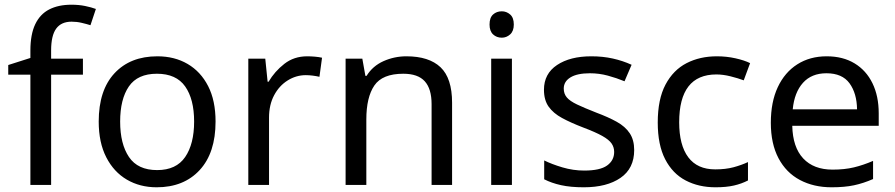

<svg xmlns="http://www.w3.org/2000/svg" viewBox="-20 -785 3801 815"><path d="M332 -468H197V0H109V-468H15V-509L109 -539V-570Q109 -639 129.5 -682Q150 -725 189 -745Q228 -765 283 -765Q315 -765 341.5 -759.5Q368 -754 387 -747L364 -678Q348 -683 327 -688Q306 -693 284 -693Q240 -693 218.5 -663.5Q197 -634 197 -571V-536H332Z M895 -269Q895 -136 827.5 -63Q760 10 645 10Q574 10 518.5 -22.5Q463 -55 431 -117.5Q399 -180 399 -269Q399 -402 466 -474Q533 -546 648 -546Q721 -546 776.5 -513.5Q832 -481 863.5 -419.5Q895 -358 895 -269ZM490 -269Q490 -174 527.5 -118.5Q565 -63 647 -63Q728 -63 766 -118.5Q804 -174 804 -269Q804 -364 766 -418Q728 -472 646 -472Q564 -472 527 -418Q490 -364 490 -269Z M1284 -546Q1299 -546 1316.5 -544.5Q1334 -543 1347 -540L1336 -459Q1323 -462 1307.5 -464Q1292 -466 1278 -466Q1237 -466 1201 -443.5Q1165 -421 1143.5 -380.5Q1122 -340 1122 -286V0H1034V-536H1106L1116 -438H1120Q1146 -482 1187 -514Q1228 -546 1284 -546Z M1705 -546Q1801 -546 1850 -499.5Q1899 -453 1899 -349V0H1812V-343Q1812 -408 1783 -440Q1754 -472 1692 -472Q1603 -472 1569 -422Q1535 -372 1535 -278V0H1447V-536H1518L1531 -463H1536Q1562 -505 1608 -525.5Q1654 -546 1705 -546Z M2153 -536V0H2065V-536ZM2110 -737Q2130 -737 2145.5 -723.5Q2161 -710 2161 -681Q2161 -653 2145.5 -639Q2130 -625 2110 -625Q2088 -625 2073 -639Q2058 -653 2058 -681Q2058 -710 2073 -723.5Q2088 -737 2110 -737Z M2672 -148Q2672 -70 2614 -30Q2556 10 2458 10Q2402 10 2361.5 1Q2321 -8 2290 -24V-104Q2322 -88 2367.5 -74.5Q2413 -61 2460 -61Q2527 -61 2557 -82.5Q2587 -104 2587 -140Q2587 -160 2576 -176Q2565 -192 2536.5 -208Q2508 -224 2455 -244Q2403 -264 2366 -284Q2329 -304 2309 -332Q2289 -360 2289 -404Q2289 -472 2344.5 -509Q2400 -546 2490 -546Q2539 -546 2581.5 -536.5Q2624 -527 2661 -510L2631 -440Q2597 -454 2560 -464Q2523 -474 2484 -474Q2430 -474 2401.5 -456.5Q2373 -439 2373 -409Q2373 -387 2386 -371.5Q2399 -356 2429.5 -341.5Q2460 -327 2511 -307Q2562 -288 2598 -268Q2634 -248 2653 -219.5Q2672 -191 2672 -148Z M3017 10Q2946 10 2890.5 -19Q2835 -48 2803.5 -109Q2772 -170 2772 -265Q2772 -364 2805 -426Q2838 -488 2894.5 -517Q2951 -546 3023 -546Q3064 -546 3102 -537.5Q3140 -529 3164 -517L3137 -444Q3113 -453 3081 -461Q3049 -469 3021 -469Q2863 -469 2863 -266Q2863 -169 2901.5 -117.5Q2940 -66 3016 -66Q3060 -66 3093.5 -75Q3127 -84 3155 -97V-19Q3128 -5 3095.5 2.5Q3063 10 3017 10Z M3489 -546Q3558 -546 3607.5 -516Q3657 -486 3683.5 -431.5Q3710 -377 3710 -304V-251H3343Q3345 -160 3389.5 -112.5Q3434 -65 3514 -65Q3565 -65 3604.5 -74.5Q3644 -84 3686 -102V-25Q3645 -7 3605 1.5Q3565 10 3510 10Q3434 10 3375.5 -21Q3317 -52 3284.5 -113.5Q3252 -175 3252 -264Q3252 -352 3281.5 -415Q3311 -478 3364.5 -512Q3418 -546 3489 -546ZM3488 -474Q3425 -474 3388.5 -433.5Q3352 -393 3345 -321H3618Q3617 -389 3586 -431.5Q3555 -474 3488 -474Z"/></svg>

Font: Noto Sans Lisu
Style: Regular
Weight: 400
Designer: Monotype Design Team. David Williams.
Foundry: Monotype Imaging Inc.
Version: Version 2.102